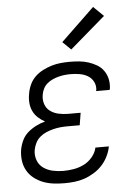

<svg xmlns="http://www.w3.org/2000/svg" viewBox="-54 -804 609 854"><g transform="rotate(-5 250.0 -377.0)"><path d="M199 8Q175 8 150.5 5Q126 2 104 -6.5Q82 -15 63.5 -29.5Q45 -44 33.5 -64.5Q22 -85 19 -109Q16 -133 20 -158Q24 -179 33.5 -199Q43 -219 60 -233.5Q77 -248 97 -258Q117 -268 137 -273Q120 -282 106 -295Q92 -308 84 -325Q76 -342 74.5 -362Q73 -382 77 -402Q80 -422 89 -442Q98 -462 113.5 -477Q129 -492 148.5 -502Q168 -512 188 -518Q208 -524 228.5 -526Q249 -528 269 -528Q291 -528 312 -526Q333 -524 353 -517.5Q373 -511 390.5 -500.5Q408 -490 419.5 -473.5Q431 -457 435.5 -436.5Q440 -416 437 -394Q436 -393 436 -391Q436 -389 435 -388H375Q375 -389 375 -390Q375 -391 376 -391Q379 -412 370 -429.5Q361 -447 345 -456.5Q329 -466 309 -469.5Q289 -473 269 -473Q255 -473 241.5 -471.5Q228 -470 214.5 -466.5Q201 -463 187.5 -457Q174 -451 163 -441.5Q152 -432 145.5 -419Q139 -406 137 -393Q133 -371 139.5 -351Q146 -331 162.5 -319Q179 -307 200 -302.5Q221 -298 243 -298H298L289 -243H234Q218 -243 202.5 -241.5Q187 -240 171 -236Q155 -232 139.5 -225.5Q124 -219 111 -208Q98 -197 90.5 -182Q83 -167 80 -151Q76 -127 84 -105Q92 -83 110.5 -70Q129 -57 152 -52Q175 -47 199 -47Q222 -47 245.5 -51Q269 -55 290.5 -65.5Q312 -76 328.5 -95.5Q345 -115 350 -138H410Q406 -116 395.5 -94.5Q385 -73 369 -55.5Q353 -38 332 -25Q311 -12 289 -4.5Q267 3 244.5 5.5Q222 8 199 8ZM281 -582 244 -618 394 -762 439 -718Z"/></g></svg>

Font: Iosevka SS04 Light Oblique
Style: Regular
Weight: 300
Italic angle: -9°
Monospace: yes
Designer: Belleve Invis
Foundry: Belleve Invis
Version: Version 19.0.0; ttfautohint (v1.8.4)